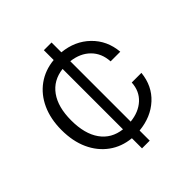

<svg xmlns="http://www.w3.org/2000/svg" viewBox="-179 -775 899 899"><g transform="rotate(-45 271.0 -325.0)"><path d="M44 -327Q44 -400 69.5 -456Q95 -512 141.5 -545.5Q188 -579 250 -585V-650H301V-585Q383 -577 437 -524.5Q491 -472 498 -392H434Q431 -448 395.5 -483.5Q360 -519 301 -526V-126Q359 -132 395 -165Q431 -198 434 -252H498Q490 -173 436.5 -124Q383 -75 301 -67V0H250V-67Q188 -73 141.5 -107Q95 -141 69.5 -197Q44 -253 44 -327ZM108 -327Q108 -238 145 -186Q182 -134 250 -126V-526Q182 -518 145 -466.5Q108 -415 108 -327Z"/></g></svg>

Font: Overused Grotesk Book
Style: Regular
Weight: 350
Version: Version 0.003